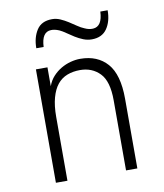

<svg xmlns="http://www.w3.org/2000/svg" viewBox="-81 -785 729 852"><g transform="rotate(-10 283.5 -359.0)"><path d="M154 -426Q163 -451 179.5 -469Q196 -487 216.5 -499Q237 -511 259.5 -517Q282 -523 303 -523Q381 -523 425 -473Q469 -423 469 -314V0H418V-316Q418 -402 383 -438Q348 -474 294 -474Q262 -474 236 -464Q210 -454 192 -432Q174 -410 164 -374Q154 -338 154 -287V0H102V-511H154ZM370 -599Q350 -599 331.5 -606.5Q313 -614 296 -624.5Q279 -635 263.5 -646Q248 -657 235 -663Q214 -672 198 -671Q156 -670 153 -603H120Q120 -651 141.5 -684.5Q163 -718 211 -718Q230 -718 248 -710Q266 -702 282.5 -691.5Q299 -681 315 -670Q331 -659 346 -653Q365 -644 383 -645Q425 -647 428 -714H461Q461 -664 438.5 -631.5Q416 -599 370 -599Z"/></g></svg>

Font: Transpass ExtraLight
Style: Regular
Weight: 200
Designer: Delve Withrington
Foundry: Delve Fonts
Version: Version 1.001;December 18, 2019;FontCreator 12.0.0.2547 64-b